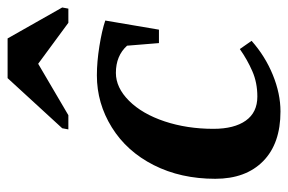

<svg xmlns="http://www.w3.org/2000/svg" viewBox="-146 -599 755 503"><g transform="rotate(-90 231.5 -347.5)"><path d="M190.9 9.8Q106.9 9.8 60.8 -35.6Q14.6 -81.1 14.6 -161.1Q14.6 -251.5 50.5 -322.3Q86.4 -393.1 149.4 -432.1Q212.4 -471.2 285.6 -471.2Q320.8 -471.2 362.1 -464.6Q403.3 -458 429.2 -449.2L405.3 -308.6H370.1L363.3 -392.1Q336.9 -421.4 292 -421.4Q253.4 -421.4 219 -387Q184.6 -352.5 165 -293.7Q145.5 -234.9 145.5 -166Q145.5 -111.3 167 -81.1Q188.5 -50.8 230 -50.8Q266.6 -50.8 296.6 -64Q326.7 -77.1 354.5 -96.7L376 -65.9Q335.9 -30.3 286.9 -10.3Q237.8 9.8 190.9 9.8ZM144 -545.9 147 -562 278.3 -705.1H382.3L463.4 -562L460.4 -545.9H423.3L315.9 -625L181.2 -545.9Z"/></g></svg>

Font: Liberation Serif
Style: Bold Italic
Weight: 700
Italic angle: -16.333°
Designer: Steve Matteson
Foundry: Ascender Corporation
Version: Version 2.1.5